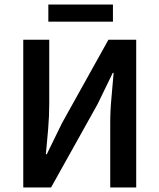

<svg xmlns="http://www.w3.org/2000/svg" viewBox="-20 -830 706 850"><path d="M83 0V-654H198V-370Q198 -315 193 -256.5Q188 -198 183 -147H187L255 -286L460 -654H583V0H468V-286Q468 -341 473.5 -398Q479 -455 483 -507H479L412 -369L206 0ZM194 -734V-810H480V-734Z"/></svg>

Font: Processing Sans Pro Semibold
Style: Regular
Weight: 600
Designer: Paul D. Hunt
Foundry: Adobe Systems Incorporated
Version: Version 2.020;PS 2.000;hotconv 1.0.86;makeotf.lib2.5.63406